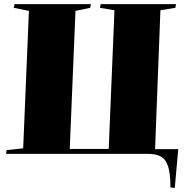

<svg xmlns="http://www.w3.org/2000/svg" viewBox="-20 -750 912 936"><path d="M320 -24H510L538 -700L467 -712L471 -730H838L835 -712L762 -700L736 -23H849L832 166L811 164Q811 97 799.5 61.5Q788 26 764 13Q740 0 702 0H10L12 -18L93 -27L121 -697L47 -712L51 -730H423L420 -712L348 -697Z"/></svg>

Font: Literata 72pt Black
Style: Italic
Weight: 900
Italic angle: -2°
Designer: Latin by Veronika Burian and Jose Scaglione. Greek by Irene Vlachou. Cyrillic by Vera Evstafieva
Foundry: TypeTogether
Version: Version 3.002